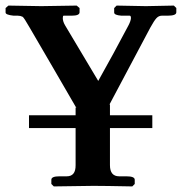

<svg xmlns="http://www.w3.org/2000/svg" viewBox="-39 -667 652 688"><path d="M355 -208V-75.2Q355 -35.2 388.2 -35.2H414.1Q443.8 -35.2 443.8 -22.9V-7.8L435.1 1Q334 -1 295.9 -1Q295.9 -1 153.8 1L145 -7.8V-22.9Q145 -35.2 173.8 -35.2H200.2Q232.4 -35.2 231.9 -75.2V-208H64.9V-253.9H231.9V-282.2L234.9 -279.8Q207 -327.6 151.1 -424.3Q95.2 -521 66.9 -568.8Q46.9 -604 42 -606.9Q34.2 -610.8 24.9 -610.8H9.8Q-19 -613.8 -19 -622.1V-638.2L-8.8 -647Q96.2 -645 108.9 -645L235.8 -647L246.1 -638.2V-623Q246.1 -610.8 217.8 -610.8H189Q186 -610.8 186 -602.1Q186 -589.8 194.8 -575.2Q282.7 -428.2 313 -377Q368.7 -476.1 420.9 -575.2Q429.7 -591.8 430.2 -602.1Q430.2 -610.8 425.8 -610.8H396Q370.1 -612.8 370.1 -622.1V-638.2L378.9 -647Q470.7 -645 483.9 -645Q483.9 -645 584 -647L592.8 -638.2V-623Q592.8 -610.8 562 -610.8H541Q529.8 -610.8 521.5 -601.8Q513.2 -592.8 500 -568.8L353 -292L355 -293V-253.9H506.8V-208Z"/></svg>

Font: Linux Libertine
Style: Semibold
Weight: 600
Designer: Philipp H. Poll
Foundry: Philipp H. Poll
Version: Version 5.1.2 ; ttfautohint (v0.9)